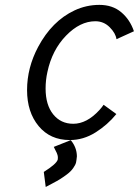

<svg xmlns="http://www.w3.org/2000/svg" viewBox="-20 -554 563 779"><path d="M452.6 -395Q449.2 -419.4 425 -443.6Q400.9 -467.8 366.7 -467.8Q304.7 -467.8 248 -409.4Q191.4 -351.1 172.4 -262.2Q165 -229 165 -194.8Q165 -128.4 195.8 -90.1Q226.6 -51.8 277.3 -51.8Q332 -51.8 382.8 -106.9Q393.6 -118.7 400.4 -128.9L452.1 -91.3Q416.5 -47.4 367.4 -16.6Q318.4 14.2 263.2 14.2Q183.6 14.2 136.7 -42.5Q89.8 -99.1 89.8 -188.5Q89.8 -279.3 134.8 -363.8Q190.9 -468.8 282.2 -511.7Q330.1 -534.2 383.3 -534.2Q436.5 -534.2 471.9 -504.4Q507.3 -474.6 523.4 -427.2ZM157.7 143.6Q210.4 110.4 214.4 92.8Q214.8 90.3 214.8 85.4Q214.8 80.6 213.4 75.2Q211.9 69.8 210.2 66.2Q208.5 62.5 204.3 54.4Q200.2 46.4 198.2 42L267.1 14.6Q291.5 43.9 292 80.1Q290.5 95.7 288.6 105Q286.6 114.3 277.1 127.9Q267.6 141.6 251.5 153.6Q235.4 165.5 223.6 172.9Q211.9 180.2 191.4 190.9Q170.9 201.7 165.5 204.6Z"/></svg>

Font: Tuffy
Style: Italic
Weight: 400
Italic angle: -12°
Designer: Thatcher Ulrich, Karoly Barta and Michael Everson
Version: Version 001.271